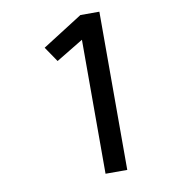

<svg xmlns="http://www.w3.org/2000/svg" viewBox="-79 -759 728 827"><g transform="rotate(-10 285.0 -346.0)"><path d="M152 -580 328 -692H411V0H316V-586L197 -514Z"/></g></svg>

Font: Gen
Style: Regular
Weight: 400
Version: Version 1.000;PS 001.001;hotconv 1.0.56